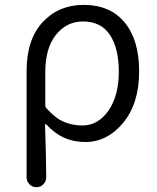

<svg xmlns="http://www.w3.org/2000/svg" viewBox="-20 -572 648 793"><path d="M89.8 160.2V-277.3Q89.8 -409.2 156.2 -480.5Q222.7 -551.8 325.2 -551.8Q435.5 -551.8 495.1 -479Q554.7 -406.2 554.7 -277.3Q554.7 -144.5 488.8 -64.9Q422.9 14.6 332 14.6Q236.3 14.6 170.9 -58.6Q169.9 -59.6 168 -59.1Q166 -58.6 166 -56.6Q170.9 88.9 170.9 161.1Q170.9 176.8 159.2 189Q147.5 201.2 130.4 201.2Q113.3 201.2 101.6 189Q89.8 176.8 89.8 160.2ZM320.3 -53.7Q384.8 -53.7 427.7 -114.7Q470.7 -175.8 470.7 -276.4Q470.7 -372.1 434.1 -427.7Q397.5 -483.4 322.3 -483.4Q255.9 -483.4 211.4 -428.7Q167 -374 167 -272.5V-137.7Q167 -129.9 171.9 -125Q208 -84 243.7 -68.8Q279.3 -53.7 320.3 -53.7Z"/></svg>

Font: Gen Jyuu Gothic P Normal
Style: Regular
Weight: 300
Designer: [Source Han Sans]
Ryoko NISHIZUKA  (kana & ideographs); Paul D. Hunt (Latin, Greek & Cyrillic); Wenlong ZHANG  (bopomofo
Version: Version 1.002.20150607